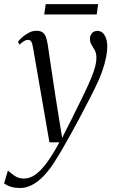

<svg xmlns="http://www.w3.org/2000/svg" viewBox="-84 -669 554 936"><path d="M77.5 -434Q74 -456 69 -465.2Q64 -474.5 53 -474.5Q42.5 -474.5 32.2 -468Q22 -461.5 11 -451L3.5 -465.5Q13.5 -478.5 28.2 -490.8Q43 -503 59.8 -511Q76.5 -519 93 -519Q113.5 -519 124.5 -510.5Q135.5 -502 140.5 -487Q145.5 -472 148.5 -452.5Q155 -410 161.2 -367.8Q167.5 -325.5 173.8 -283.2Q180 -241 186.5 -198.8Q193 -156.5 200 -114L219 3L263 -84Q300 -157.5 324 -207.5Q348 -257.5 361.5 -290.8Q375 -324 380.5 -346.2Q386 -368.5 386 -386Q386 -409.5 378 -424Q370 -438.5 362.2 -450.8Q354.5 -463 354.5 -480Q354.5 -496.5 364.8 -507.5Q375 -518.5 390.5 -518.5Q405.5 -518.5 416.2 -509Q427 -499.5 433 -482Q439 -464.5 439 -440Q439 -419 433 -388.8Q427 -358.5 413.8 -320.5Q400.5 -282.5 377.5 -236.5Q364.5 -210 346.2 -174.8Q328 -139.5 307 -99.8Q286 -60 263.8 -20Q241.5 20 220.5 56.5Q199.5 93 181 121.5Q154 163.5 126.2 191.5Q98.5 219.5 70.5 233.5Q42.5 247.5 15.5 247.5Q-10.5 247.5 -28.5 242.2Q-46.5 237 -64 225L-45.5 162.5Q-32 174.5 -12.8 188Q6.5 201.5 32.5 201.5Q63 201.5 91 180.5Q119 159.5 147.2 120Q175.5 80.5 205.5 25H157ZM139 -649H394.5L387.5 -598.5H131.5Z"/></svg>

Font: Merriweather 144pt Light
Style: Italic
Weight: 300
Italic angle: -7.8°
Version: Version 2.101